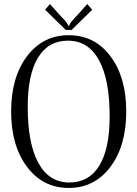

<svg xmlns="http://www.w3.org/2000/svg" viewBox="-20 -911 678 949"><path d="M334 -763H305L203 -863L227 -891L265 -848Q272 -840 284 -827.5Q296 -815 301 -809.5Q306 -804 311 -796.5Q316 -789 317 -784H322Q323 -788 325.5 -793Q328 -798 333.5 -804.5Q339 -811 343.5 -816Q348 -821 357.5 -831Q367 -841 373 -848L411 -891L436 -863ZM604 -360Q604 -190 525.5 -86Q447 18 320 18Q192 18 113.5 -86.5Q35 -191 35 -360Q35 -529 113.5 -633Q192 -737 320 -737Q448 -737 526 -633Q604 -529 604 -360ZM117 -383Q117 -201 170 -105Q223 -9 323 -9Q420 -9 471 -92.5Q522 -176 522 -336Q522 -518 469 -614Q416 -710 316 -710Q219 -710 168 -626.5Q117 -543 117 -383Z"/></svg>

Font: Foglihten068fMac
Style: Regular
Weight: 500
Designer: gluk (gluksza@wp.pl)
Foundry: gluk (gluksza@wp.pl)
Version: Version 0.68